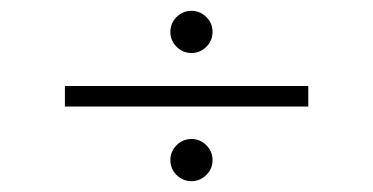

<svg xmlns="http://www.w3.org/2000/svg" viewBox="-20 -470 690 355"><path d="M100 -273V-311H550V-273ZM334 -372Q318 -372 306.5 -383.5Q295 -395 295 -411Q295 -427 306.5 -438.5Q318 -450 334 -450Q350 -450 361.5 -438.5Q373 -427 373 -411Q373 -395 361.5 -383.5Q350 -372 334 -372ZM334 -135Q318 -135 306.5 -146.5Q295 -158 295 -174Q295 -190 306.5 -201.5Q318 -213 334 -213Q350 -213 361.5 -201.5Q373 -190 373 -174Q373 -158 361.5 -146.5Q350 -135 334 -135Z"/></svg>

Font: Stick No Bills ExtraLight ExtraLight
Style: Regular
Weight: 250
Version: Version 2.000